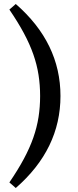

<svg xmlns="http://www.w3.org/2000/svg" viewBox="-20 -759 392 962"><path d="M181 -278Q181 -333 173 -384Q165 -435 147 -486.5Q129 -538 99.5 -593Q70 -648 27 -711L59 -739Q283 -544 283 -278Q283 -12 59 183L27 155Q70 92 99.5 37Q129 -18 147 -69.5Q165 -121 173 -172Q181 -223 181 -278Z"/></svg>

Font: Source Serif Pro Semibold
Style: Regular
Weight: 600
Designer: Frank Grießhammer
Foundry: Adobe Systems Incorporated
Version: Version 1.014;PS Version 1.0;hotconv 1.0.73;makeotf.lib2.5.5